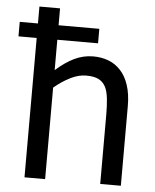

<svg xmlns="http://www.w3.org/2000/svg" viewBox="-54 -805 685 851"><g transform="rotate(5 289.0 -380.0)"><path d="M515.6 0H423.8V-310.5Q423.8 -348.1 420.2 -380.6Q416.5 -413.1 406.2 -432.6Q395 -453.1 375 -463.1Q355 -473.1 320.3 -473.1Q286.1 -473.1 249.8 -454.8Q213.4 -436.5 178.7 -407.2V0H86.9V-620.1H5.9V-684.6H86.9V-759.8H178.7V-684.6H359.9V-620.1H178.7V-484.9Q219.7 -521.5 259.8 -541Q299.8 -560.5 344.2 -560.5Q380.9 -560.5 411.9 -548.8Q442.9 -537.1 466.3 -511.7Q489.3 -487.3 502.4 -447.8Q515.6 -408.2 515.6 -354Z"/></g></svg>

Font: IranNastaliq
Style: Regular
Weight: 400
Designer: Hossein Zahedi
Version: Version 1.5